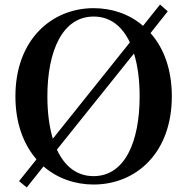

<svg xmlns="http://www.w3.org/2000/svg" viewBox="-20 -795 825 847"><path d="M189 -370C189 -569 255 -722 393 -722C467 -722 519 -679 553 -608L213 -183C197 -237 189 -300 189 -370ZM571 -559C588 -505 596 -440 596 -370C596 -170 531 -18 393 -18C318 -18 265 -62 231 -135ZM393 -759C209 -759 48 -621 48 -370C48 -251 84 -158 141 -92L64 4L98 32L172 -61C233 -8 311 19 393 19C578 19 738 -118 738 -370C738 -490 702 -584 644 -649L720 -745L686 -775L611 -681C551 -733 474 -759 393 -759Z"/></svg>

Font: Noto Serif SC
Style: Bold
Weight: 700
Designer: Ryoko NISHIZUKA 西塚涼子 (kana & ideographs); Frank Grießhammer (Latin, Greek & Cyrillic); Wenlong ZHANG 张文龙 (bopomofo); San
Foundry: Adobe
Version: Version 2.001;hotconv 1.1.0;makeotfexe 2.6.0